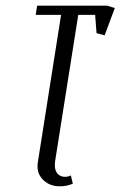

<svg xmlns="http://www.w3.org/2000/svg" viewBox="-20 -532 422 672"><path d="M105 -480 109.9 -512.2H355L381.8 -503.9L346.2 -408.2L317.9 -416L313 -480H253.9L172.9 32.2Q171.9 37.1 171.9 45.9Q171.9 65.4 181.6 76.2Q191.4 86.9 208 86.9Q218.3 86.9 228 82L234.9 110.8Q213.9 120.1 189 120.1Q155.8 120.1 133.5 99.9Q111.3 79.6 111.3 50.8Q111.3 43.9 111.8 40L193.8 -480Z"/></svg>

Font: Gawaa
Style: Italic
Weight: 400
Designer: T. Christopher White
Version: Version 1.0